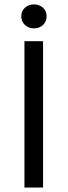

<svg xmlns="http://www.w3.org/2000/svg" viewBox="-20 -841 303 861"><path d="M89.6 0V-656.3H173.1V0ZM132.2 -713.7Q108.5 -713.7 91.9 -729Q75.4 -744.4 75.4 -768.1Q75.4 -791.6 91.9 -806.4Q108.5 -821.2 132.2 -821.2Q156.5 -821.2 172.8 -806.4Q189 -791.6 189 -768.1Q189 -744.4 172.8 -729Q156.5 -713.7 132.2 -713.7Z"/></svg>

Font: Source Sans 3
Style: Regular
Weight: 200
Designer: Paul D. Hunt
Foundry: Adobe
Version: Version 3.046;hotconv 1.0.118;makeotfexe 2.5.65603